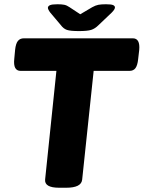

<svg xmlns="http://www.w3.org/2000/svg" viewBox="-20 -880 675 902"><path d="M258 2Q188 2 192 -37L245 -547H77Q41 -547 47 -603L51 -646Q54 -675 64 -687.5Q74 -700 92 -700H604Q639 -700 634 -645L629 -602Q626 -573 616.5 -560Q607 -547 588 -547H420L366 -36Q362 2 291 2ZM478 -860Q503 -860 511.5 -856Q520 -852 520 -845Q520 -836 505 -821L443 -762Q426 -745 408 -739.5Q390 -734 351 -734Q311 -734 294.5 -739.5Q278 -745 265 -763L216 -821Q210 -829 207.5 -834.5Q205 -840 205 -843Q205 -851 214.5 -855.5Q224 -860 250 -860Q270 -860 282 -857.5Q294 -855 307 -846L357 -813L413 -846Q429 -855 442.5 -857.5Q456 -860 478 -860Z"/></svg>

Font: Asap Semi Expanded Semi Expanded ExtraBold
Style: Italic
Weight: 800
Width: 6
Italic angle: -6°
Designer: Pablo Cosgaya
Foundry: Omnibus-Type
Version: Version 3.001; ttfautohint (v1.8.4.7-5d5b)